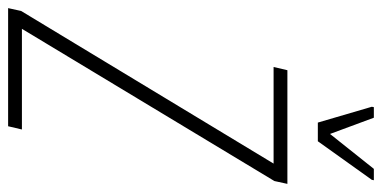

<svg xmlns="http://www.w3.org/2000/svg" viewBox="-286 -687 941 473"><g transform="rotate(90 184.5 -450.5)"><path d="M-32 0 -25 -32 351 -654H113L121 -688H401L394 -656L19 -34H267L259 0ZM250 -763 211 -896 212 -901H238L278 -793L364 -901H392L391 -896L296 -763Z"/></g></svg>

Font: Saira Condensed Thin
Style: Italic
Weight: 250
Width: 3
Italic angle: -12°
Designer: Hector Gatti with collaboration of the Omnibus-Type team
Foundry: Omnibus-Type
Version: Version 1.101